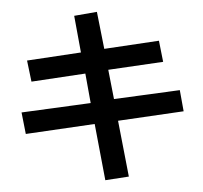

<svg xmlns="http://www.w3.org/2000/svg" viewBox="-57 -790 1035 978"><g transform="rotate(-5 460.0 -301.0)"><path d="M860 -296 870 -187 533 -168 563 120 442 128 413 -162 59 -142 47 -253 402 -270 388 -422 111 -405 98 -514 375 -531 357 -720 474 -730 495 -539 776 -556 788 -447 506 -431 522 -280Z"/></g></svg>

Font: LINE Seed Sans KR Bold
Style: Regular
Weight: 700
Designer: LINE BX Design & Sandoll Inc & Dalton Maag Ltd
Foundry: Sandoll Inc.
Version: Version 1.000